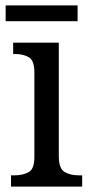

<svg xmlns="http://www.w3.org/2000/svg" viewBox="-20 -695 338 715"><path d="M21 0V-42H33Q64 -42 86 -53.5Q108 -65 108 -109V-426Q108 -470 87 -482Q66 -494 35 -494H29V-536H199V-114Q199 -67 220.5 -54.5Q242 -42 274 -42H286V0ZM1 -616V-675H269V-616Z"/></svg>

Font: Noto Serif Sinhala SemiCondensed
Style: Regular
Weight: 400
Width: 4
Designer: Jelle Bosma - Monotype Design Team
Foundry: Monotype Imaging Inc.
Version: Version 2.007; ttfautohint (v1.8.4.7-5d5b)